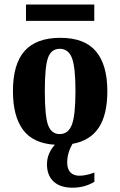

<svg xmlns="http://www.w3.org/2000/svg" viewBox="-20 -641 540 862"><path d="M305.7 201.7Q250.5 201.7 220.7 174.1Q190.9 146.5 190.9 96.7Q190.9 47.9 226.6 8.8Q128.4 2.9 83.3 -58.3Q38.1 -119.6 38.1 -231.9Q38.1 -353.5 90.6 -412.4Q143.1 -471.2 251 -471.2Q359.9 -471.2 410.9 -410.4Q461.9 -349.6 461.9 -231.9Q461.9 -125.5 423.1 -67.4Q384.3 -9.3 305.2 4.9Q281.7 46.4 281.7 88.9Q281.7 117.2 295.9 132.6Q310.1 147.9 336.4 147.9Q365.7 147.9 403.8 133.8V175.3Q359.4 201.7 305.7 201.7ZM318.8 -231.9Q318.8 -339.4 303 -380.6Q287.1 -421.9 248 -421.9Q210.4 -421.9 195.8 -382.3Q181.2 -342.8 181.2 -231.9Q181.2 -119.1 196 -79.1Q210.9 -39.1 248 -39.1Q286.6 -39.1 302.7 -81.3Q318.8 -123.5 318.8 -231.9ZM96.7 -547.4V-620.6H403.3V-547.4Z"/></svg>

Font: Tinos
Style: Bold
Weight: 700
Designer: Steve Matteson
Foundry: Monotype Imaging Inc.
Version: Version 1.23